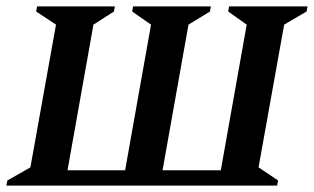

<svg xmlns="http://www.w3.org/2000/svg" viewBox="-27 -580 981 600"><path d="M332 -560 329 -544 265 -503 184 -48H364L445 -503L386 -544L389 -560H632L629 -544L562 -503L481 -48H663L744 -503L686 -544L689 -560H934L931 -544L861 -503L781 -57L842 -16L839 0H-7L-4 -16L68 -57L148 -503L86 -544L89 -560Z"/></svg>

Font: Spectral SC SemiBold
Style: Italic
Weight: 600
Italic angle: -10°
Designer: Jean-Baptiste Levee
Foundry: Production Type
Version: Version 2.001